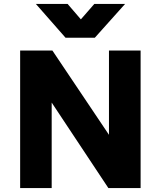

<svg xmlns="http://www.w3.org/2000/svg" viewBox="-20 -957 818 977"><path d="M82.5 0V-700H246.5L534.5 -271V-700H695.5V0H531.5L243 -435V0ZM313.5 -765 162.5 -937H324L391.5 -858.5L460 -937H616.5L462.5 -765Z"/></svg>

Font: Geologica
Style: Bold
Weight: 700
Designer: Sindre Bremnes, Frode Helland
Foundry: Monokrom Skriftforlag AS
Version: Version 1.010; ttfautohint (v1.8.4.7-5d5b);gftools[0.9.28]